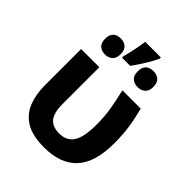

<svg xmlns="http://www.w3.org/2000/svg" viewBox="-233 -970 1112 1112"><g transform="rotate(45 322.5 -414.5)"><path d="M321 9Q223 9 168.5 -25.5Q114 -60 92 -118.5Q70 -177 70 -249V-546H219V-244Q219 -173 245 -141.5Q271 -110 326 -110Q385 -110 414 -153Q443 -196 443 -300Q443 -365 433.5 -422.5Q424 -480 408 -546H558Q575 -481 583.5 -423.5Q592 -366 592 -296Q592 -139 523.5 -65Q455 9 321 9ZM431 -838V-828Q416 -795 392 -756Q368 -717 340 -678H273V-691Q281 -720 290 -763Q299 -806 303 -838ZM189 -752Q217 -752 235 -736.5Q253 -721 253 -686Q253 -653 235 -637Q217 -621 189 -621Q161 -621 143.5 -637Q126 -653 126 -686Q126 -721 143.5 -736.5Q161 -752 189 -752ZM457 -752Q485 -752 503 -736.5Q521 -721 521 -686Q521 -653 503 -637Q485 -621 457 -621Q428 -621 410.5 -637Q393 -653 393 -686Q393 -721 410.5 -736.5Q428 -752 457 -752Z"/></g></svg>

Font: Noto IKEA Simplified Chinese
Style: Bold
Weight: 700
Designer: Monotype Design Team
Foundry: Monotype Imaging Inc.
Version: Version 1.100